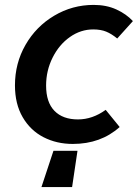

<svg xmlns="http://www.w3.org/2000/svg" viewBox="-20 -574 562 783"><path d="M198 41H296L274 189H149ZM41 -226Q41 -316 84 -391Q127 -466 201 -510Q275 -554 362 -554Q414 -554 454.5 -535.5Q495 -517 522 -488L458 -417Q435 -436 413 -445Q391 -454 360 -454Q309 -454 265 -423Q221 -392 194.5 -339Q168 -286 168 -225Q168 -157 202 -122Q236 -87 298 -87Q357 -87 411 -126L468 -56Q391 13 277 13Q211 13 157.5 -14.5Q104 -42 72.5 -96Q41 -150 41 -226Z"/></svg>

Font: Nebula Sans Semibold
Style: Regular
Weight: 600
Italic angle: -9°
Designer: Paul D. Hunt for Adobe (as Source Sans)
Foundry: Nebula Entertainment & Broadcasting LLC
Version: Version 1.010